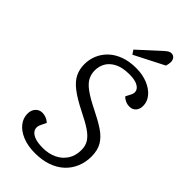

<svg xmlns="http://www.w3.org/2000/svg" viewBox="-283 -981 1063 1063"><g transform="rotate(45 249.0 -449.0)"><path d="M468 -194Q468 -150 452 -111.5Q436 -73 406 -45Q376 -17 332.5 -1.5Q289 14 233 14Q177 14 135.5 -3Q94 -20 71.5 -48.5Q49 -77 49 -111Q49 -140 65 -157Q81 -174 104 -174Q120 -174 134.5 -168Q149 -162 161 -151L146 -120Q134 -97 141.5 -78Q149 -59 174.5 -48Q200 -37 243 -37Q290 -37 326 -54.5Q362 -72 382.5 -104Q403 -136 403 -181Q403 -214 387.5 -238Q372 -262 339 -284Q306 -306 253 -332Q185 -366 147 -395.5Q109 -425 93.5 -457Q78 -489 78 -528Q78 -566 92.5 -600Q107 -634 134.5 -660Q162 -686 203 -701Q244 -716 297 -716Q347 -716 387 -699.5Q427 -683 449.5 -655.5Q472 -628 472 -595Q472 -569 458 -553.5Q444 -538 421 -538Q403 -538 388 -545Q373 -552 364 -562L380 -593Q390 -612 383.5 -628.5Q377 -645 355 -655Q333 -665 295 -665Q241 -665 207.5 -648Q174 -631 158.5 -604Q143 -577 143 -545Q143 -516 155.5 -491.5Q168 -467 201.5 -442.5Q235 -418 296 -388Q351 -361 389.5 -335.5Q428 -310 448 -277Q468 -244 468 -194ZM339 -892Q350 -902 358.5 -907Q367 -912 376 -912Q392 -912 400.5 -901Q409 -890 409 -875Q409 -868 407.5 -860Q406 -852 403 -842L229 -753L213 -777Z"/></g></svg>

Font: Literata Light
Style: Italic
Weight: 300
Italic angle: -2°
Designer: Latin by Veronika Burian and Jose Scaglione. Greek by Irene Vlachou. Cyrillic by Vera Evstafieva
Foundry: TypeTogether
Version: Version 3.103;gftools[0.9.29]